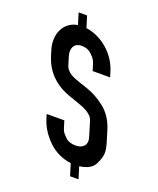

<svg xmlns="http://www.w3.org/2000/svg" viewBox="-147 -823 809 980"><g transform="rotate(20 257.5 -332.5)"><path d="M399.3 68 379.7 4C422.1 -1.3 449.4 -17.2 461.7 -43.5C482.8 -88.8 486 -106.2 467.8 -166L451.2 -220C437.4 -265.3 414.1 -301.2 381.4 -327.5C348.7 -353.8 314.3 -372.8 278.5 -384.5C242.5 -396.2 218.1 -404.7 205.2 -410C192.2 -415.3 181.6 -421.7 173.3 -429C153.3 -446.8 153.6 -454.4 147 -476L137.8 -506C127 -541.5 138.2 -578 181.8 -578C203.8 -578 221.4 -571.7 234.6 -559C259.2 -535.4 261.9 -528.5 268.8 -506L278 -476H373L363.8 -506C336.1 -596.7 253.3 -661.1 173.4 -671L154.4 -733H108.4L127.4 -671C50.8 -658.5 19.6 -581.8 42.8 -506L52 -476C79.5 -385.9 144.9 -337.7 216 -314C252 -302 277.5 -292.8 292.4 -286.5C307.3 -280.2 319.5 -273.2 328.8 -265.5C351.1 -247.3 351.2 -236.5 358.1 -214L372.4 -167C373.5 -163.7 375.3 -157.2 377.9 -147.5C386.5 -115.7 368.2 -89 325.3 -89C301.3 -89 282.8 -95.5 269.8 -108.5C242.9 -135.5 243.9 -139.4 235.8 -166L228.4 -190H132.4L139.8 -166C151.8 -126.7 174.8 -90.2 208.7 -56.5C242.7 -22.8 284.4 -2.7 333.7 4L353.3 68Z"/></g></svg>

Font: Din Kursivschrift
Style: LeftEng
Weight: 400
Version: Version 1.089